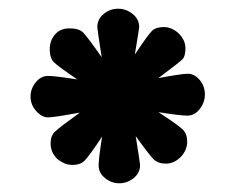

<svg xmlns="http://www.w3.org/2000/svg" viewBox="-20 -720 540 440"><path d="M299 -658Q299 -655 289 -595Q319 -640 328 -649Q337 -658 355 -658Q373 -658 389 -644Q405 -628 405 -609.5Q405 -591 398 -584Q391 -577 343 -541Q396 -551 410.5 -551Q425 -551 437 -537.5Q449 -524 449.5 -505Q450 -486 438 -470.5Q426 -455 409.5 -455Q393 -455 343 -463Q389 -433 399 -423Q409 -413 409 -395Q409 -377 395 -361Q379 -345 360.5 -345Q342 -345 332 -355Q322 -365 291 -408Q301 -346 301 -342Q301 -324 286.5 -312Q272 -300 253.5 -300Q235 -300 220.5 -312Q206 -324 206 -340.5Q206 -357 214 -407Q184 -362 174 -352Q164 -342 146 -342Q128 -342 111 -356Q96 -371 96 -391Q96 -411 108 -420Q116 -428 163 -462Q104 -451 90 -451Q76 -451 63 -465.5Q50 -480 50 -498.5Q50 -517 62 -531.5Q74 -546 90 -546Q106 -546 157 -538Q113 -568 103.5 -577.5Q94 -587 94 -607Q94 -627 106 -641Q118 -655 139.5 -655Q161 -655 170.5 -645.5Q180 -636 213 -589Q203 -653 203 -658Q203 -676 217.5 -688Q232 -700 250.5 -700Q269 -700 284 -688Q299 -676 299 -658Z"/></svg>

Font: Trochut
Style: Bold
Weight: 700
Designer: Andreu Balius
Foundry: Andreu Balius
Version: Version 1.001